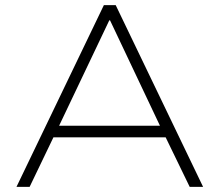

<svg xmlns="http://www.w3.org/2000/svg" viewBox="-20 -725 852 745"><path d="M44 0 383 -705H429L768 0H716L617 -204L649 -192H161L193 -204L95 0ZM404 -646 205 -228 179 -237H631L605 -228L407 -646Z"/></svg>

Font: Nunito Sans 10pt SemiExpanded ExtraLight
Style: Regular
Weight: 250
Width: 6
Designer: Vernon Adams
Foundry: Vernon Adams
Version: Version 3.101;gftools[0.9.27]